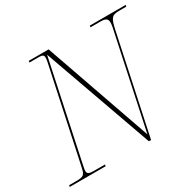

<svg xmlns="http://www.w3.org/2000/svg" viewBox="-163 -885 1077 1057"><g transform="rotate(-30 375.0 -357.0)"><path d="M-9 0H219L221 -10H149C118 -10 109 -17 109 -33C109 -43 112 -57 116 -75L247 -693L494 0H508L639 -616C655 -693 664 -704 714 -704H757L759 -714H531L529 -704H592C626 -704 638 -696 638 -672C638 -659 635 -640 629 -616L506 -37L269 -714H143L141 -704H202C224 -704 232 -699 232 -683C232 -675 231 -666 228 -653L102 -62C92 -16 86 -10 36 -10H-7Z"/></g></svg>

Font: Noto Serif Display Thin
Style: Italic
Weight: 100
Italic angle: -12°
Designer: Monotype Design Team
Foundry: Monotype Imaging Inc.
Version: Version 2.009